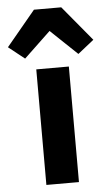

<svg xmlns="http://www.w3.org/2000/svg" viewBox="-106 -832 499 869"><g transform="rotate(-5 144.0 -397.5)"><path d="M69 0V-525H217V0ZM206 -795 338 -636 265 -578 144 -693 23 -578 -50 -636 82 -795Z"/></g></svg>

Font: IBM Plex Sans Hebrew
Style: Bold
Weight: 700
Designer: Mike Abbink, Paul van der Laan, Pieter van Rosmalen, Yanek Iontef
Foundry: Bold Monday
Version: Version 1.2